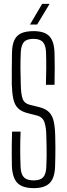

<svg xmlns="http://www.w3.org/2000/svg" viewBox="-20 -967 346 993"><path d="M155 6Q96 6 70 -20.8Q44 -47.5 41.5 -108.5Q41 -143 40.8 -170Q40.5 -197 41 -224.2Q41.5 -251.5 42.5 -286.5H86.5Q84.5 -240.5 84.5 -194.2Q84.5 -148 86.5 -103Q88 -66.5 103.5 -50.2Q119 -34 154 -34Q188.5 -34 203.2 -50.2Q218 -66.5 219.5 -103Q221 -134 221.2 -157.5Q221.5 -181 221 -206Q220.5 -231 219.5 -265.5Q219 -307 210 -334.2Q201 -361.5 171 -369.5L126 -381Q91 -389.5 73.2 -407.2Q55.5 -425 49 -455Q42.5 -485 41 -530Q40.5 -565 41 -608.8Q41.5 -652.5 42 -693Q42.5 -733.5 53.8 -758.5Q65 -783.5 89.5 -794.8Q114 -806 154 -806Q210.5 -806 235.5 -779.5Q260.5 -753 262 -692Q263 -663 263 -620.2Q263 -577.5 262 -528.5H217.5Q219 -570.5 219.2 -613Q219.5 -655.5 218 -697.5Q216.5 -733.5 201.5 -749.8Q186.5 -766 153 -766Q118.5 -766 104 -749.8Q89.5 -733.5 87.5 -697.5Q85.5 -656 85.8 -614.2Q86 -572.5 87.5 -530Q88.5 -479.5 97.2 -455.5Q106 -431.5 137.5 -424L181 -413.5Q216 -405 233.8 -386.8Q251.5 -368.5 258 -338.5Q264.5 -308.5 265.5 -265.5Q266.5 -230 266.5 -206.5Q266.5 -183 266.2 -161Q266 -139 265 -108.5Q263.5 -47.5 237.5 -20.8Q211.5 6 155 6ZM135 -840 198 -947H236.5L172 -840Z"/></svg>

Font: Big Shoulders Display Thin Light
Style: Regular
Weight: 300
Version: Version 2.002